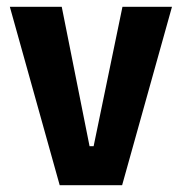

<svg xmlns="http://www.w3.org/2000/svg" viewBox="-20 -546 536 566"><path d="M156 0 9 -526H162L244 -115H256L341 -526H487L340 0Z"/></svg>

Font: Bricolage Grotesque 36pt SemiCondensed
Style: Bold
Weight: 700
Width: 4
Designer: Mathieu Triay
Foundry: Atelier Triay
Version: Version 1.001;gftools[0.9.33.dev8+g029e19f]